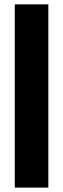

<svg xmlns="http://www.w3.org/2000/svg" viewBox="-20 -790 290 882"><path d="M202.1 71.8H47.9V-770H202.1Z"/></svg>

Font: Squarion Black
Style: Regular
Weight: 900
Designer: Natanael Gama
Version: Version 1.00;September 12, 2019;FontCreator 11.5.0.2425 64-b